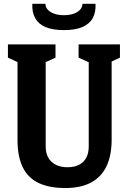

<svg xmlns="http://www.w3.org/2000/svg" viewBox="-20 -959 660 991"><path d="M70.4 -237.4V-673.3L103.2 -623.4L20.9 -661.5V-730H266.5V-661.5L183 -623.4L215.8 -674.6V-203.2Q215.8 -168.1 230 -144Q244.2 -119.8 269.6 -107.8Q295 -95.7 328.8 -95.8Q362.6 -95.8 387 -107.9Q411.5 -119.9 424.8 -144Q438 -168.1 438 -203.2V-674.6L469.1 -623.4L385.6 -661.5V-730H599.1V-661.5L516.8 -623.4L556.2 -679.2V-237.4Q556.2 -158.2 530.4 -102.5Q504.5 -46.9 451.4 -17.7Q398.3 11.5 317.9 11.5Q233.3 11.5 178.7 -14.8Q124.1 -41.1 97.2 -96.1Q70.4 -151.1 70.4 -237.4ZM146.9 -939.4H214.4Q214.4 -922.8 226.2 -909.4Q237.9 -896.1 259.8 -888.3Q281.6 -880.6 310 -880.6Q338.4 -880.6 360.2 -888.3Q382.1 -896.1 393.8 -909.4Q405.6 -922.8 405.6 -939.4H473.1Q475.2 -895.2 458.4 -865.1Q441.7 -834.9 404.8 -819.2Q368 -803.6 310 -803.6Q252 -803.6 215.2 -819.2Q178.3 -834.9 161.6 -865.1Q144.8 -895.2 146.9 -939.4Z"/></svg>

Font: Monaspace Xenon Var
Style: Regular
Weight: 400
Designer: Riley Cran and the Lettermatic Team
Version: Version 1.000 (Monaspace Xenon Var)